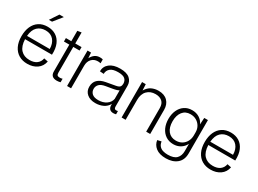

<svg xmlns="http://www.w3.org/2000/svg" viewBox="-40 -1611 3515 2613"><g transform="rotate(30 1717.5 -304.5)"><path d="M295 10Q218 10 161 -24Q104 -58 72.5 -122.5Q41 -187 41 -278Q41 -365 70 -430Q99 -495 154.5 -531Q210 -567 288 -567Q364 -567 419.5 -532Q475 -497 503.5 -430Q532 -363 527 -266H104Q108 -158 158.5 -104Q209 -50 296 -50Q367 -50 409 -82Q451 -114 461 -170L524 -157Q508 -77 446 -33.5Q384 10 295 10ZM289 -510Q212 -510 162.5 -463Q113 -416 105 -318H462Q461 -405 416 -457.5Q371 -510 289 -510ZM253 -656 342 -790H411L303 -656Z M759 8Q663 8 663 -81V-503H578V-557H663V-720L725 -730V-557H824V-503H725V-101Q725 -71 735.5 -59.5Q746 -48 776 -48Q793 -48 816 -55V0Q803 4 787.5 6Q772 8 759 8Z M918 0V-557H973L979 -471Q1001 -515 1034 -538.5Q1067 -562 1113 -562Q1143 -562 1158 -556V-496H1153Q1138 -501 1115 -501Q1055 -501 1018 -461Q981 -421 981 -354V0Z M1366 10Q1282 10 1233 -32Q1184 -74 1184 -142Q1184 -213 1226.5 -254Q1269 -295 1347 -309L1492 -335Q1538 -343 1552 -361.5Q1566 -380 1566 -408Q1566 -456 1535 -483.5Q1504 -511 1427 -511Q1345 -511 1306 -478Q1267 -445 1267 -392L1205 -397Q1205 -474 1264 -520.5Q1323 -567 1429 -567Q1531 -567 1580 -524.5Q1629 -482 1629 -413V-89Q1629 -70 1636 -58.5Q1643 -47 1663 -47Q1674 -47 1684 -50H1688V0Q1682 2 1670.5 4Q1659 6 1647 6Q1607 6 1587.5 -16Q1568 -38 1568 -75V-95Q1540 -42 1485.5 -16Q1431 10 1366 10ZM1380 -45Q1453 -45 1504.5 -80Q1556 -115 1567 -172V-307Q1556 -299 1532.5 -291.5Q1509 -284 1469 -277L1374 -261Q1307 -250 1278.5 -220Q1250 -190 1250 -149Q1250 -103 1282 -74Q1314 -45 1380 -45Z M1775 0V-557H1833L1838 -461Q1873 -519 1922 -543Q1971 -567 2031 -567Q2123 -567 2173.5 -515.5Q2224 -464 2224 -379V0H2161V-370Q2161 -440 2122 -473.5Q2083 -507 2019 -507Q1937 -507 1887.5 -456Q1838 -405 1838 -313V0Z M2571 181Q2469 181 2413 136.5Q2357 92 2348 24L2409 10Q2415 54 2438 79.5Q2461 105 2495.5 115Q2530 125 2570 125Q2666 125 2707 82Q2748 39 2748 -33V-148Q2722 -95 2674 -65.5Q2626 -36 2564 -36Q2494 -36 2442.5 -71Q2391 -106 2363.5 -166.5Q2336 -227 2336 -304Q2336 -380 2363 -439Q2390 -498 2440 -532.5Q2490 -567 2560 -567Q2625 -567 2674 -536Q2723 -505 2746 -452L2752 -557H2810V-33Q2810 71 2744 126Q2678 181 2571 181ZM2570 -96Q2624 -96 2664 -120.5Q2704 -145 2726 -187Q2748 -229 2748 -281V-328Q2748 -380 2724.5 -420.5Q2701 -461 2660.5 -484.5Q2620 -508 2567 -508Q2488 -508 2444.5 -452Q2401 -396 2401 -303Q2401 -206 2446 -151Q2491 -96 2570 -96Z M3175 10Q3098 10 3041 -24Q2984 -58 2952.5 -122.5Q2921 -187 2921 -278Q2921 -365 2950 -430Q2979 -495 3034.5 -531Q3090 -567 3168 -567Q3244 -567 3299.5 -532Q3355 -497 3383.5 -430Q3412 -363 3407 -266H2984Q2988 -158 3038.5 -104Q3089 -50 3176 -50Q3247 -50 3289 -82Q3331 -114 3341 -170L3404 -157Q3388 -77 3326 -33.5Q3264 10 3175 10ZM3169 -510Q3092 -510 3042.5 -463Q2993 -416 2985 -318H3342Q3341 -405 3296 -457.5Q3251 -510 3169 -510Z"/></g></svg>

Font: BDO Grotesk Light
Style: Regular
Weight: 300
Designer: Deni Anggara
Foundry: Lokal Container
Version: Version 2.000